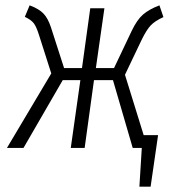

<svg xmlns="http://www.w3.org/2000/svg" viewBox="-20 -554 647 719"><path d="M518 -48H572L544 145H502L511 0H477L403 -254H332L297 0H245L281 -254H215L68 0H6L172 -279L126 -423Q116 -455 106 -467.5Q96 -480 73 -491L91 -534Q126 -521 143 -503Q160 -485 171 -451L220 -299H287L318 -523H371L339 -299H407L473 -438Q493 -480 515.5 -499.5Q538 -519 577 -534L592 -490Q561 -476 545 -459.5Q529 -443 510 -404L448 -274Z"/></svg>

Font: Fira Sans Extra Condensed Light
Style: Italic
Weight: 300
Width: 3
Italic angle: -8°
Designer: Carrois Corporate & Edenspiekermann AG
Foundry: Carrois Corporate GbR & Edenspiekermann AG
Version: Version 4.203